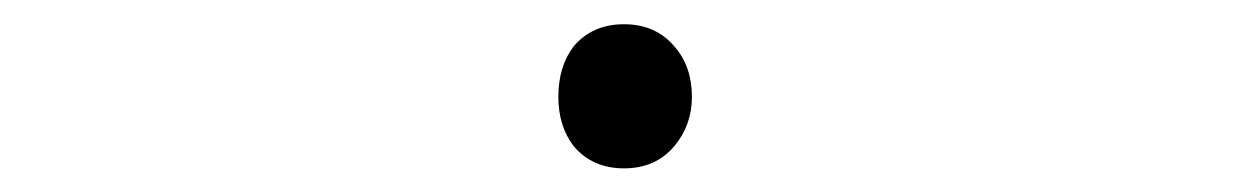

<svg xmlns="http://www.w3.org/2000/svg" viewBox="-20 -444 1040 160"><path d="M500 -423.8Q473.6 -423.8 458 -405.3Q445.3 -388.7 445.3 -363.3Q445.3 -338.9 458 -322.3Q473.6 -303.7 500 -303.7Q526.4 -303.7 542 -322.3Q556.6 -339.8 556.6 -363.3Q556.6 -388.7 542 -405.3Q526.4 -423.8 500 -423.8Z"/></svg>

Font: BatangChe
Style: Regular
Weight: 400
Monospace: yes
Version: Version 2.21